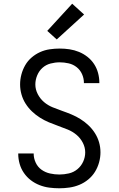

<svg xmlns="http://www.w3.org/2000/svg" viewBox="-20 -1004 640 1032"><path d="M299 8Q272 8 245 4.5Q218 1 192.5 -9Q167 -19 145.5 -35.5Q124 -52 108.5 -74.5Q93 -97 85.5 -123.5Q78 -150 78 -177Q78 -177 78 -178Q78 -179 78 -179H161Q161 -179 161 -178.5Q161 -178 161 -178Q161 -153 172 -129.5Q183 -106 203.5 -91.5Q224 -77 249 -71.5Q274 -66 299 -66Q325 -66 350.5 -72Q376 -78 396 -94.5Q416 -111 427 -135Q438 -159 438 -185Q438 -212 425 -237Q412 -262 391 -279.5Q370 -297 344.5 -307.5Q319 -318 293.5 -327Q268 -336 243 -346.5Q218 -357 195 -371.5Q172 -386 152 -405Q132 -424 117.5 -447Q103 -470 95.5 -496.5Q88 -523 88 -550Q88 -577 95 -603.5Q102 -630 115.5 -653.5Q129 -677 150 -695Q171 -713 195.5 -724Q220 -735 247 -739Q274 -743 301 -743Q328 -743 354 -739Q380 -735 404.5 -725Q429 -715 450 -698.5Q471 -682 485.5 -660Q500 -638 507 -612Q514 -586 514 -560Q514 -559 514 -558.5Q514 -558 514 -557H431Q431 -557 431 -557.5Q431 -558 431 -559Q431 -583 421 -605.5Q411 -628 392 -643Q373 -658 349 -663.5Q325 -669 301 -669Q276 -669 251.5 -662.5Q227 -656 208.5 -639.5Q190 -623 180 -599Q170 -575 170 -550Q170 -523 183 -498Q196 -473 216.5 -455.5Q237 -438 262.5 -427.5Q288 -417 314 -408Q340 -399 365 -388.5Q390 -378 413 -363.5Q436 -349 456 -330Q476 -311 490.5 -288Q505 -265 512.5 -239Q520 -213 520 -185Q520 -158 512.5 -131Q505 -104 490.5 -80.5Q476 -57 454 -39Q432 -21 406.5 -10.5Q381 0 353.5 4Q326 8 299 8ZM285 -792 234 -838 368 -984 432 -926Z"/></svg>

Font: Zed Mono Extended
Style: Regular
Weight: 400
Width: 7
Monospace: yes
Designer: Belleve Invis
Foundry: Belleve Invis
Version: Version 1.0.0; ttfautohint (v1.8.4)